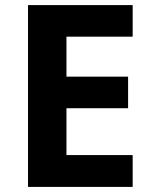

<svg xmlns="http://www.w3.org/2000/svg" viewBox="-20 -734 600 754"><path d="M501 0H90V-714H501V-590H241V-433H483V-309H241V-125H501Z"/></svg>

Font: Noto Sans New Tai Lue
Style: Regular
Weight: 400
Designer: Monotype Design Team
Foundry: Monotype Imaging Inc.
Version: Version 2.003